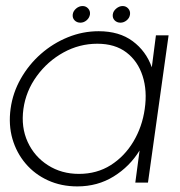

<svg xmlns="http://www.w3.org/2000/svg" viewBox="-20 -620 612 652"><path d="M509.5 -500H552.5L482.5 0H439.5L454 -109Q420.5 -54.5 366 -20.8Q311.5 13 242.5 13Q188 13 143 -7.5Q98 -28 67 -64.5Q36 -101 22.2 -148.5Q8.5 -196 16 -251Q23.5 -305.5 50.8 -353.2Q78 -401 119 -437Q160 -473 210.5 -493.5Q261 -514 315 -514Q385 -514 430.5 -480.2Q476 -446.5 495.5 -391.5ZM248 -29.5Q309 -29.5 356 -59.2Q403 -89 433 -139.2Q463 -189.5 471.5 -250Q480.5 -312 464.2 -362.2Q448 -412.5 409.2 -442Q370.5 -471.5 310.5 -471.5Q249.5 -471.5 195.5 -441.8Q141.5 -412 104.8 -361.5Q68 -311 59.5 -250Q51 -188 74 -138Q97 -88 143 -58.8Q189 -29.5 248 -29.5ZM253 -543Q241 -543 233.2 -551Q225.5 -559 227 -571Q228.5 -582.5 238.5 -591Q248.5 -599.5 260.5 -599.5Q272 -599.5 279.5 -591Q287 -582.5 285.5 -571Q283.5 -559 274 -551Q264.5 -543 253 -543ZM389 -543Q377 -543 369.2 -551Q361.5 -559 363 -571Q364.5 -582.5 374.8 -591Q385 -599.5 396.5 -599.5Q408 -599.5 415.5 -591Q423 -582.5 421.5 -571Q420 -559 410.2 -551Q400.5 -543 389 -543Z"/></svg>

Font: Urbanist ExtraLight
Style: Italic
Weight: 250
Version: Version 1.303